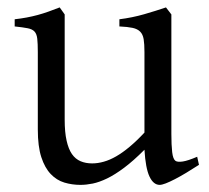

<svg xmlns="http://www.w3.org/2000/svg" viewBox="-20 -489 570 523"><path d="M522 -40Q503.9 -28.3 487.3 -18.3Q470.7 -8.3 456.5 -1Q442.4 6.3 431.6 10.5Q420.9 14.6 415 14.6Q397.9 14.6 387.2 -8.1Q376.5 -30.8 373.5 -81.1Q343.3 -50.8 318.1 -32Q293 -13.2 271.7 -2.9Q250.5 7.3 232.7 11Q214.8 14.6 199.2 14.6Q176.3 14.6 155.3 8.3Q134.3 2 118.2 -14.9Q102.1 -31.7 92.5 -61Q83 -90.3 83 -136.2V-347.2Q83 -370.6 81.5 -383.5Q80.1 -396.5 74 -403.1Q67.9 -409.7 55.2 -412.1Q42.5 -414.6 20 -417V-436.5Q37.6 -438.5 53 -441.4Q68.4 -444.3 82.8 -448.2Q97.2 -452.1 111.8 -457.3Q126.5 -462.4 142.6 -468.8L156.2 -449.7V-163.1Q156.2 -128.9 161.4 -106Q166.5 -83 176 -69.3Q185.5 -55.7 199.5 -49.8Q213.4 -43.9 231 -43.9Q246.6 -43.9 262.9 -48.6Q279.3 -53.2 296.6 -63.2Q314 -73.2 333 -89.1Q352.1 -105 373.5 -127.9V-347.2Q373.5 -369.1 371.3 -382.3Q369.1 -395.5 361.8 -402.8Q354.5 -410.2 341.1 -413.1Q327.6 -416 305.2 -417V-436.5Q340.3 -440.9 372.6 -450.2Q404.8 -459.5 432.1 -468.8L446.8 -449.7V-124Q446.8 -93.8 449 -74.7Q451.2 -55.7 458 -50.8Q463.9 -46.9 478 -49.1Q492.2 -51.3 517.1 -62L522 -40Z"/></svg>

Font: GentiumAlt
Style: Regular
Weight: 400
Designer: J. Victor Gaultney
Version: Version 1.02; 2005; OFL release